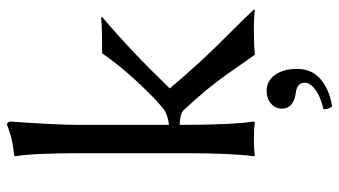

<svg xmlns="http://www.w3.org/2000/svg" viewBox="-228 -510 959 543"><g transform="rotate(-90 251.5 -238.5)"><path d="M266.1 36.1Q293.9 36.1 311 59.6Q328.1 83 328.1 122.1Q328.1 164.1 298.6 189Q269 213.9 222.2 221.2Q214.4 213.4 213.9 196.8Q249 189 269 174.1Q289.1 159.2 289.1 144Q289.1 121.1 257.8 118.2Q215.8 111.3 215.8 79.1Q215.8 61 230 48.6Q244.1 36.1 266.1 36.1ZM89.8 -200.2V-481.9Q89.8 -625 81.1 -674.8L83 -678.2Q127.9 -681.2 169.9 -698.2Q178.7 -698.2 179.2 -688Q170.4 -566.9 169.9 -500V-240.2Q181.2 -241.2 193.1 -244.9Q205.1 -248.5 213.9 -254.9Q244.6 -278.8 292.7 -330.8Q340.8 -382.8 372.1 -429.2Q454.1 -429.2 473.1 -432.1L475.1 -429.2Q377 -346.2 272.9 -237.8Q315.9 -187 352.5 -147.5Q389.2 -107.9 431.2 -66.4Q473.1 -24.9 496.1 0L494.1 2.9Q479 0 434.1 0Q394 0 368.2 2.9Q324.2 -60.1 309.1 -81.5Q293.9 -103 268.1 -134.5Q242.2 -166 210.9 -199.2Q199.7 -209 169.9 -210V-200.2Q169.9 -66.4 179.2 0L176.8 2.9Q158.7 0 129.9 0Q101.1 0 83 2.9L81.1 0Q89.8 -64 89.8 -200.2Z"/></g></svg>

Font: Biolilbert
Style: Regular
Weight: 400
Designer: Philipp H. Poll
Foundry: Philipp H. Poll
Version: Version 1.1.0